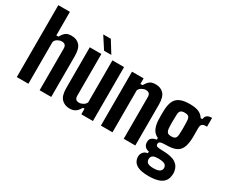

<svg xmlns="http://www.w3.org/2000/svg" viewBox="-150 -1229 2172 1850"><g transform="rotate(30 936.0 -304.0)"><path d="M44.5 0V-800H173.5V-538H196.5Q216 -572.5 238 -590.8Q260 -609 304 -609Q362.5 -609 395 -573Q427.5 -537 427.5 -453V0H298.5V-463.5Q298.5 -490 286.2 -502.2Q274 -514.5 249.5 -514.5Q227.5 -514.5 205 -502Q182.5 -489.5 173.5 -467V0Z M636.5 9Q578.5 9 544.2 -27.2Q510 -63.5 510 -147.5V-600H639V-136.5Q639 -110 650.8 -97.8Q662.5 -85.5 686.5 -85.5Q708 -85.5 730.5 -98.2Q753 -111 762 -133V-600H891.5V0H762V-62H744Q723.5 -24 698 -7.5Q672.5 9 636.5 9ZM646 -640 560 -772.5H644.5L726.5 -640Z M980 0V-600H1109V-538H1132Q1151.5 -572 1173.8 -590.5Q1196 -609 1239.5 -609Q1298 -609 1330.5 -573Q1363 -537 1363 -453V0H1234V-463.5Q1234 -490 1221.8 -502.2Q1209.5 -514.5 1185 -514.5Q1163.5 -514.5 1140.8 -501.8Q1118 -489 1109 -467V0Z M1619.5 192Q1535.5 192 1492.8 169Q1450 146 1441.5 102Q1440 96 1439.2 86.8Q1438.5 77.5 1439.5 68.5Q1442.5 44.5 1459.2 26.2Q1476 8 1505 4.5V-14.5Q1479 -19 1463.5 -33.5Q1448 -48 1444.5 -71Q1444 -77.5 1444 -84.5Q1444 -91.5 1444.5 -99.5Q1447 -121 1466.2 -134.5Q1485.5 -148 1515 -152V-171Q1475.5 -189 1456.5 -224.5Q1437.5 -260 1433.5 -318Q1433 -338 1432.5 -353.8Q1432 -369.5 1432 -383.5Q1432 -397.5 1432.5 -412Q1433 -426.5 1433.5 -443.5Q1437 -501 1455.5 -537.5Q1474 -574 1513.8 -591.5Q1553.5 -609 1620 -609Q1682.5 -609 1719.2 -593.2Q1756 -577.5 1776.5 -543H1795.5Q1799 -573 1817 -586.5Q1835 -600 1871 -600V-502H1855Q1831 -502 1817.5 -490Q1804 -478 1804 -447.5V-412Q1804 -399.5 1804 -388.8Q1804 -378 1804.2 -367.5Q1804.5 -357 1804.2 -345Q1804 -333 1803 -318Q1799 -258 1780.2 -221.2Q1761.5 -184.5 1722.5 -168.2Q1683.5 -152 1619 -152Q1573.5 -152 1556.5 -145Q1539.5 -138 1539.5 -121.5V-118Q1539.5 -107.5 1544 -101.2Q1548.5 -95 1564.5 -92Q1580.5 -89 1616.5 -88.5Q1714.5 -87 1760 -57.5Q1805.5 -28 1814 30Q1816 39.5 1816 49.8Q1816 60 1814 73Q1810 114 1787.2 140.2Q1764.5 166.5 1722.8 179.2Q1681 192 1619.5 192ZM1622.5 103Q1649 103 1667.2 98.5Q1685.5 94 1696 85.2Q1706.5 76.5 1710 63.5Q1712.5 55.5 1712 48.8Q1711.5 42 1709.5 35Q1705.5 21.5 1694.8 13.5Q1684 5.5 1666 1.8Q1648 -2 1622.5 -2.5Q1583.5 -3 1564.8 6Q1546 15 1541 35Q1539 42 1539.2 49.5Q1539.5 57 1541 63.5Q1544 77 1553.5 85.8Q1563 94.5 1580 98.8Q1597 103 1622.5 103ZM1618.5 -249Q1651.5 -249 1663 -262.5Q1674.5 -276 1676 -300Q1677 -314.5 1677.8 -335.5Q1678.5 -356.5 1678.5 -379.5Q1678.5 -402.5 1677.8 -423.8Q1677 -445 1676 -460.5Q1674.5 -487 1662.2 -499.5Q1650 -512 1618.5 -512Q1587 -512 1574 -499.2Q1561 -486.5 1560 -459Q1559 -434 1558.5 -412.2Q1558 -390.5 1558 -371Q1558 -351.5 1558.5 -334.5Q1559 -317.5 1560 -303Q1562 -279.5 1572.8 -264.2Q1583.5 -249 1618.5 -249Z"/></g></svg>

Font: Big Shoulders Display Thin ExtraBold
Style: Regular
Weight: 800
Version: Version 2.002